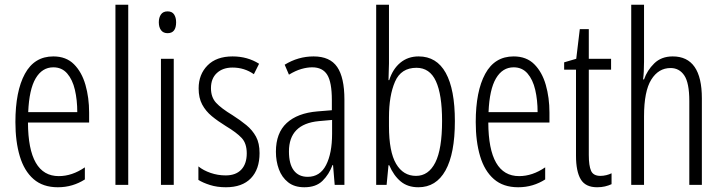

<svg xmlns="http://www.w3.org/2000/svg" viewBox="-20 -780 3047 810"><path d="M205 -542Q259 -542 292 -509Q325 -476 340.5 -422Q356 -368 356 -305V-263H98Q99 -37 228 -37Q284 -37 338 -74V-23Q313 -7 284.5 1.5Q256 10 224 10Q161 10 121.5 -24.5Q82 -59 63.5 -121Q45 -183 45 -265Q45 -395 85 -468.5Q125 -542 205 -542ZM205 -496Q158 -496 130.5 -449.5Q103 -403 99 -307H306Q306 -358 296 -401Q286 -444 263.5 -470Q241 -496 205 -496Z M521 0H467V-760H521Z M687 -732Q706 -732 714.5 -719Q723 -706 723 -686Q723 -640 687 -640Q669 -640 659.5 -652.5Q650 -665 650 -686Q650 -706 659 -719Q668 -732 687 -732ZM713 -532V0H659V-532Z M1075 -134Q1075 -66 1038.5 -28Q1002 10 933 10Q896 10 866 0.5Q836 -9 817 -21V-78Q838 -61 868.5 -50.5Q899 -40 932 -40Q975 -40 998 -64.5Q1021 -89 1021 -133Q1021 -175 999.5 -198Q978 -221 933 -248Q899 -269 873.5 -290Q848 -311 833 -339Q818 -367 818 -407Q818 -466 855.5 -504Q893 -542 961 -542Q1024 -542 1073 -511L1051 -467Q1011 -495 961 -495Q920 -495 895 -472Q870 -449 870 -408Q870 -370 891.5 -346.5Q913 -323 961 -294Q994 -273 1019.5 -252Q1045 -231 1060 -203.5Q1075 -176 1075 -134Z M1303 -542Q1372 -542 1402.5 -497.5Q1433 -453 1433 -360V0H1392L1385 -84H1383Q1368 -44 1340.5 -17Q1313 10 1264 10Q1222 10 1195.5 -11Q1169 -32 1156.5 -66Q1144 -100 1144 -140Q1144 -219 1189.5 -261Q1235 -303 1319 -310L1380 -315V-358Q1380 -433 1360.5 -464.5Q1341 -496 1297 -496Q1276 -496 1251.5 -489Q1227 -482 1199 -465L1181 -507Q1238 -542 1303 -542ZM1325 -269Q1199 -257 1199 -141Q1199 -88 1219.5 -61Q1240 -34 1278 -34Q1330 -34 1355.5 -83.5Q1381 -133 1381 -216V-274Z M1621 -512Q1621 -496 1620 -478Q1619 -460 1619 -442H1622Q1637 -489 1669 -515.5Q1701 -542 1746 -542Q1822 -542 1860.5 -472.5Q1899 -403 1899 -269Q1899 -132 1859.5 -61Q1820 10 1745 10Q1700 10 1670.5 -14.5Q1641 -39 1622 -83H1619L1611 0H1567V-760H1621ZM1737 -494Q1672 -494 1646.5 -435.5Q1621 -377 1621 -285V-248Q1621 -140 1651 -89Q1681 -38 1735 -38Q1788 -38 1816.5 -94.5Q1845 -151 1845 -270Q1845 -381 1819 -437.5Q1793 -494 1737 -494Z M2147 -542Q2201 -542 2234 -509Q2267 -476 2282.5 -422Q2298 -368 2298 -305V-263H2040Q2041 -37 2170 -37Q2226 -37 2280 -74V-23Q2255 -7 2226.5 1.5Q2198 10 2166 10Q2103 10 2063.5 -24.5Q2024 -59 2005.5 -121Q1987 -183 1987 -265Q1987 -395 2027 -468.5Q2067 -542 2147 -542ZM2147 -496Q2100 -496 2072.5 -449.5Q2045 -403 2041 -307H2248Q2248 -358 2238 -401Q2228 -444 2205.5 -470Q2183 -496 2147 -496Z M2513 -38Q2525 -38 2537.5 -41Q2550 -44 2560 -49V-3Q2547 3 2532 6.5Q2517 10 2499 10Q2450 10 2430 -23.5Q2410 -57 2410 -123V-486H2360V-517L2411 -532L2426 -657H2464V-532H2558V-486H2464V-126Q2464 -81 2473.5 -59.5Q2483 -38 2513 -38Z M2697 -519Q2697 -475 2693 -445H2697Q2710 -483 2740 -512.5Q2770 -542 2818 -542Q2941 -542 2941 -365V0H2888V-354Q2888 -430 2867 -461.5Q2846 -493 2809 -493Q2758 -493 2727.5 -444Q2697 -395 2697 -289V0H2643V-760H2697Z"/></svg>

Font: Noto Sans Tamil ExtraCondensed Light
Style: Regular
Weight: 300
Width: 2
Designer: Jelle Bosma - Monotype Design Team
Foundry: Monotype Imaging Inc.
Version: Version 2.004; ttfautohint (v1.8.4.7-5d5b)